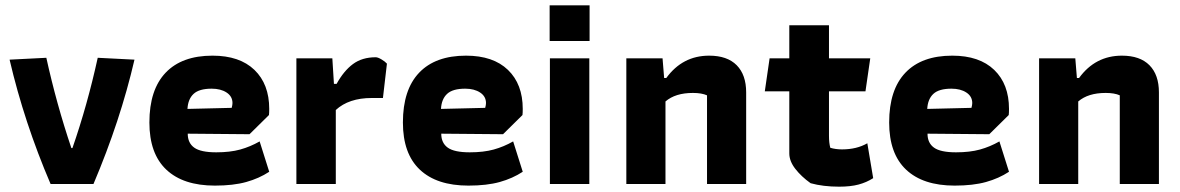

<svg xmlns="http://www.w3.org/2000/svg" viewBox="-20 -691 4432 721"><path d="M16 -467 154 -474Q192 -301 248 -135H252Q308 -296 347 -474L485 -467Q432 -238 331 0H170Q71 -231 16 -467Z M541 -231Q541 -354 602 -418Q663 -482 778 -482Q880 -482 935.5 -428.5Q991 -375 991 -282Q991 -267 990 -259L917 -187L685 -189Q685 -154 709.5 -136.5Q734 -119 792 -119Q844 -119 882 -129.5Q920 -140 955 -160L991 -46Q953 -21 904.5 -7.5Q856 6 787 6Q668 6 604.5 -54Q541 -114 541 -231ZM850 -286Q853 -297 853 -304Q853 -329 831 -343.5Q809 -358 775 -358Q728 -358 707 -338.5Q686 -319 684 -282Z M1093 -472H1228L1234 -376H1244Q1271 -425 1305.5 -450.5Q1340 -476 1391 -476Q1399 -476 1412.5 -468Q1426 -460 1433 -452L1418 -323H1376Q1290 -323 1241 -278V0H1093Z M1493 -231Q1493 -354 1554 -418Q1615 -482 1730 -482Q1832 -482 1887.5 -428.5Q1943 -375 1943 -282Q1943 -267 1942 -259L1869 -187L1637 -189Q1637 -154 1661.5 -136.5Q1686 -119 1744 -119Q1796 -119 1834 -129.5Q1872 -140 1907 -160L1943 -46Q1905 -21 1856.5 -7.5Q1808 6 1739 6Q1620 6 1556.5 -54Q1493 -114 1493 -231ZM1802 -286Q1805 -297 1805 -304Q1805 -329 1783 -343.5Q1761 -358 1727 -358Q1680 -358 1659 -338.5Q1638 -319 1636 -282Z M2044 -671H2194V-537H2044ZM2045 -472H2193V0H2045Z M2332 -472H2468L2474 -398H2482Q2543 -482 2643 -482Q2711 -482 2746.5 -446Q2782 -410 2782 -344V0H2635V-333Q2615 -342 2582 -342Q2516 -342 2479 -310V0H2332Z M3024 -3Q2989 -28 2966.5 -57Q2944 -86 2944 -115V-348H2852L2870 -472H2944V-596H3093V-472H3248L3230 -348H3093V-181Q3093 -154 3098 -136Q3118 -130 3142 -130Q3197 -130 3237 -153L3259 -22Q3234 -6 3204 2Q3174 10 3131 10Q3071 10 3024 -3Z M3319 -231Q3319 -354 3380 -418Q3441 -482 3556 -482Q3658 -482 3713.5 -428.5Q3769 -375 3769 -282Q3769 -267 3768 -259L3695 -187L3463 -189Q3463 -154 3487.5 -136.5Q3512 -119 3570 -119Q3622 -119 3660 -129.5Q3698 -140 3733 -160L3769 -46Q3731 -21 3682.5 -7.5Q3634 6 3565 6Q3446 6 3382.5 -54Q3319 -114 3319 -231ZM3628 -286Q3631 -297 3631 -304Q3631 -329 3609 -343.5Q3587 -358 3553 -358Q3506 -358 3485 -338.5Q3464 -319 3462 -282Z M3882 -472H4018L4024 -398H4032Q4093 -482 4193 -482Q4261 -482 4296.5 -446Q4332 -410 4332 -344V0H4185V-333Q4165 -342 4132 -342Q4066 -342 4029 -310V0H3882Z"/></svg>

Font: Athiti
Style: Bold
Weight: 700
Designer: CadsonDemak Team
Foundry: CadsonDemak
Version: Version 1.033